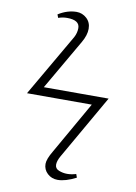

<svg xmlns="http://www.w3.org/2000/svg" viewBox="-98 -830 734 1039"><g transform="rotate(10 268.5 -310.5)"><path d="M293 146Q259.8 146 236.8 124.5Q213.9 103 213.9 71.8Q213.9 45.9 241.2 0L404.8 -287.1H48.8L248 -630.9Q261.2 -655.8 261.2 -682.1Q261.2 -726.1 191.9 -726.1Q168 -726.1 144 -717.8L137.2 -735.8Q186 -766.6 236.8 -767.1Q269 -767.1 293 -745.1Q316.9 -723.1 316.9 -688Q316.9 -652.8 293 -611.8L132.8 -335H488.8L286.1 19Q271 45.9 271 65.9Q271 87.9 293 96.4Q314.9 105 337.9 105Q361.8 105 387.2 97.2L394 116.2Q335.9 146 293 146Z"/></g></svg>

Font: Linux Libertine O
Style: Regular
Weight: 400
Designer: Philipp H. Poll
Foundry: Philipp H. Poll
Version: Version 5.3.0